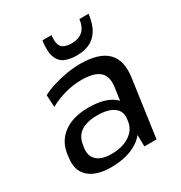

<svg xmlns="http://www.w3.org/2000/svg" viewBox="-178 -881 956 1015"><g transform="rotate(-30 300.0 -373.5)"><path d="M410 -182 434 -349Q443 -412 410.5 -441.5Q378 -471 300 -471Q252 -471 201.5 -457.5Q151 -444 106 -419L102 -493Q133 -509 173 -521.5Q213 -534 255.5 -541Q298 -548 336 -548Q451 -548 501 -498.5Q551 -449 537 -349L488 0H414ZM207 8Q118 8 73 -32.5Q28 -73 38 -146L41 -171Q52 -244 109 -285Q166 -326 259 -326Q357 -326 408 -287Q459 -248 449 -175L445 -149Q435 -75 371.5 -33.5Q308 8 207 8ZM244 -52Q311 -52 354.5 -80.5Q398 -109 405 -156L407 -170Q414 -216 380 -241.5Q346 -267 279 -267Q217 -267 180 -243Q143 -219 136 -166L134 -154Q127 -105 156 -78.5Q185 -52 244 -52ZM341 -595Q304 -595 274.5 -607.5Q245 -620 231.5 -655Q218 -690 227 -755H283Q278 -717 286 -697.5Q294 -678 312 -671Q330 -664 350 -664H357Q397 -664 422 -686Q447 -708 453 -755H509Q501 -693 478 -658Q455 -623 422 -609Q389 -595 350 -595Z"/></g></svg>

Font: Pathway Extreme 28pt Medium
Style: Italic
Weight: 500
Italic angle: -8°
Designer: Eduardo Rodriguez Tunni
Foundry: Eduardo Rodriguez Tunni
Version: Version 1.001;gftools[0.9.26]